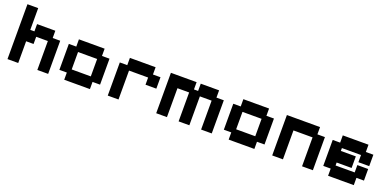

<svg xmlns="http://www.w3.org/2000/svg" viewBox="-7 -1381 4320 2134"><g transform="rotate(20 2153.5 -313.5)"><path d="M61 11V-638H188V-381H237V-467H453V-381H542V11H414V-331H276V-246H188V11Z M732 11V-74H644V-381H732V-467H1036V-381H1125V-74H1036V11ZM771 -125H997V-331H771Z M1247 11V-381H1335V-467H1639V-381H1728V-246H1600V-331H1374V11Z M1820 11V-467H2124V-381H2173V-467H2390V-381H2477V11H2351V-331H2212V11H2085V-331H1947V11Z M2677 11V-74H2589V-381H2677V-467H2981V-381H3070V-74H2981V11ZM2716 -125H2942V-331H2716Z M3192 11V-467H3584V-381H3673V11H3545V-331H3319V11Z M3853 11V-74H3765V-381H3853V-467H4157V-381H4246V-246H4118V-331H3892V-297H4069V-160H3892V-125H4118V-212H4246V-75H4157V11Z"/></g></svg>

Font: Pixelify Sans
Style: Bold
Weight: 700
Designer: Stefie Justprince
Foundry: Typecalism Foundryline
Version: Version 1.000